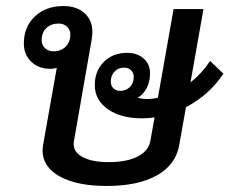

<svg xmlns="http://www.w3.org/2000/svg" viewBox="-20 -606 760 636"><path d="M596 -251 574 -127Q563 -61 500.5 -25.5Q438 10 333 10Q235 10 178 -21.5Q121 -53 121 -108Q121 -115 123 -127L168 -381Q158 -378 147 -378Q108 -378 83.5 -401.5Q59 -425 59 -462Q59 -517 95.5 -551.5Q132 -586 190 -586Q234 -586 260 -562.5Q286 -539 286 -500Q286 -493 284 -477L225 -139Q224 -136 224 -129Q224 -101 255 -85Q286 -69 340 -69Q400 -69 436 -87.5Q472 -106 478 -139L492 -217Q471 -214 450 -214Q380 -214 337 -244.5Q294 -275 294 -324Q294 -371 324 -401Q354 -431 401 -431Q435 -431 456 -412Q477 -393 477 -364Q477 -336 466 -314.5Q455 -293 436 -282Q452 -278 464 -278Q486 -278 503 -282L555 -576H654L611 -333Q649 -363 676 -404L720 -362Q673 -291 596 -251ZM213 -491Q213 -507 202 -517.5Q191 -528 174 -528Q149 -528 133.5 -513Q118 -498 118 -473Q118 -457 129 -446.5Q140 -436 157 -436Q182 -436 197.5 -451.5Q213 -467 213 -491ZM423 -351Q423 -365 414 -373.5Q405 -382 391 -382Q372 -382 359.5 -369Q347 -356 347 -336Q347 -322 355.5 -313.5Q364 -305 378 -305Q398 -305 410.5 -318Q423 -331 423 -351Z"/></svg>

Font: Sarabun Medium
Style: Italic
Weight: 500
Italic angle: -10°
Designer: Suppakit Chalermlarp | Katatrad Co.,Ltd.
Foundry: Cadson Demak Co.,Ltd.
Version: Version 1.000; ttfautohint (v1.6)